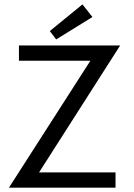

<svg xmlns="http://www.w3.org/2000/svg" viewBox="-20 -871 624 891"><path d="M67.9 -660H537.6L161.2 -70.9H516.1V0H21.4L399.4 -589.1H67.9ZM240.7 -688 211.2 -726.9 362.6 -850.6 408.9 -792.1Z"/></svg>

Font: League Spartan Extralight
Style: Regular
Weight: 200
Foundry: The League of Moveable Type
Version: Version 2.300; ttfautohint (v1.8.3)